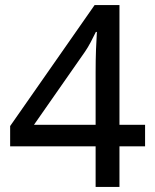

<svg xmlns="http://www.w3.org/2000/svg" viewBox="-20 -737 612 757"><path d="M552 -160H451V0H357V-160H20V-240L353 -717H451V-245H552ZM357 -453Q357 -502 358.5 -541.5Q360 -581 362 -611H358Q349 -592 337.5 -570.5Q326 -549 315 -533L114 -245H357Z"/></svg>

Font: Noto Sans Kayah Li Medium
Style: Regular
Weight: 500
Designer: Monotype Design Team, Sérgio Martins
Foundry: Monotype Imaging Inc.
Version: Version 2.002; ttfautohint (v1.8.4.7-5d5b)